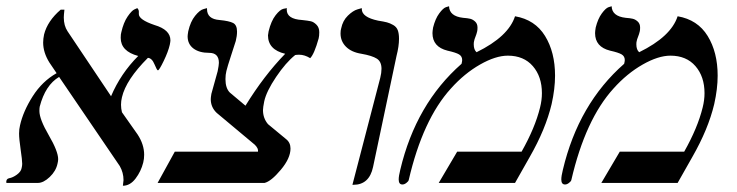

<svg xmlns="http://www.w3.org/2000/svg" viewBox="-52 -585 2358 614"><path d="M491 -442Q486 -420 471.5 -390Q457 -360 453 -360Q450 -360 442 -379.5Q434 -399 421 -400Q351 -330 338 -274Q335 -262 335 -250Q335 -238 338 -226L388 -155Q409 -123 409 -90Q409 -77 406 -65Q399 -37 381.5 -14Q364 9 341 9Q343 -5 343 -9Q343 -33 331 -54L137 -339Q93 -313 75 -244Q74 -239 74 -230Q74 -204 104 -152.5Q134 -101 134 -76Q134 -70 132 -62Q127 -38 107 -19Q87 0 69 0H-31Q-32 -1 -32 -3Q-32 -13 -23 -15Q-11 -17 2 -26.5Q15 -36 17 -47Q19 -55 19 -61Q19 -73 14 -107Q9 -141 9 -158Q9 -172 12 -184Q22 -229 52.5 -277Q83 -325 129 -351L106 -385Q86 -417 86 -449Q86 -461 89 -475Q100 -518 142 -554H154Q152 -536 152 -529Q152 -503 164 -485L302 -279L303 -277Q334 -350 390 -406Q334 -421 334 -464Q334 -476 336 -482Q343 -513 356 -532Q369 -551 378 -555L387 -559Q392 -554 392 -548V-540Q392 -522 442 -505Q493 -490 493 -456Q493 -452 491 -442Z M683 -289 733 -247Q792 -343 860 -413Q805 -426 805 -472Q805 -475 807 -485Q815 -518 829.5 -536.5Q844 -555 855 -557L866 -559L865 -557Q865 -555 865 -554Q865 -524 914 -521Q933 -519 942 -517Q951 -515 960 -506Q969 -497 969 -482Q969 -470 967 -462Q953 -412 940 -399Q922 -410 905 -410Q897 -410 892 -409Q862 -385 831 -339Q800 -293 793 -261Q789 -241 789 -233Q789 -207 805 -188L863 -140Q877 -129 877 -110Q877 -79 846 -42Q815 -5 794 0H452L507 -100H773Q775 -110 763 -122L641 -224Q622 -242 622 -268Q622 -273 624 -285L644 -357Q648 -377 648 -384Q648 -416 617 -416Q585 -416 566.5 -430Q548 -444 548 -469Q548 -473 550 -485Q557 -516 572 -534.5Q587 -553 599 -556L610 -559V-556Q610 -524 650 -521Q681 -518 693.5 -511.5Q706 -505 706 -484Q706 -470 702 -454Q699 -444 687 -407.5Q675 -371 672 -358Q669 -346 669 -332Q669 -303 683 -289Z M1075 6 1164 -336Q1168 -352 1168 -365Q1168 -388 1153 -397.5Q1138 -407 1104 -413Q1072 -418 1054.5 -435.5Q1037 -453 1037 -478Q1037 -488 1039 -494Q1044 -519 1060.5 -535Q1077 -551 1091 -555L1105 -559V-556Q1105 -530 1157 -519Q1176 -516 1185.5 -513.5Q1195 -511 1205.5 -505Q1216 -499 1220 -488.5Q1224 -478 1224 -461Q1224 -437 1216 -406L1141 -51Q1129 6 1078 6Z M1595 -533Q1659 -522 1691 -470Q1723 -418 1723 -343Q1723 -301 1712 -252Q1693 -172 1642 -83L1595 0H1351L1410 -100H1616Q1659 -176 1675 -241Q1681 -265 1681 -287Q1681 -340 1652 -373.5Q1623 -407 1572 -407Q1533 -407 1483 -378.5Q1433 -350 1390 -302Q1300 -203 1255 -9Q1254 -5 1247.5 0Q1241 5 1235 5Q1223 5 1223 -11Q1223 -22 1228 -42Q1278 -253 1424 -381Q1426 -389 1426 -393Q1426 -405 1416 -411Q1406 -417 1379 -423Q1331 -435 1331 -479Q1331 -485 1333 -497Q1340 -525 1352.5 -542Q1365 -559 1374 -562L1384 -565Q1385 -533 1429 -528Q1443 -527 1451.5 -525Q1460 -523 1467.5 -516Q1475 -509 1475 -497Q1475 -489 1474 -485Q1472 -476 1468.5 -467.5Q1465 -459 1464 -453Q1463 -450 1463 -443Q1463 -426 1472 -418Q1574 -468 1595 -533Z M2115 -533Q2179 -522 2211 -470Q2243 -418 2243 -343Q2243 -301 2232 -252Q2213 -172 2162 -83L2115 0H1871L1930 -100H2136Q2179 -176 2195 -241Q2201 -265 2201 -287Q2201 -340 2172 -373.5Q2143 -407 2092 -407Q2053 -407 2003 -378.5Q1953 -350 1910 -302Q1820 -203 1775 -9Q1774 -5 1767.5 0Q1761 5 1755 5Q1743 5 1743 -11Q1743 -22 1748 -42Q1798 -253 1944 -381Q1946 -389 1946 -393Q1946 -405 1936 -411Q1926 -417 1899 -423Q1851 -435 1851 -479Q1851 -485 1853 -497Q1860 -525 1872.5 -542Q1885 -559 1894 -562L1904 -565Q1905 -533 1949 -528Q1963 -527 1971.5 -525Q1980 -523 1987.5 -516Q1995 -509 1995 -497Q1995 -489 1994 -485Q1992 -476 1988.5 -467.5Q1985 -459 1984 -453Q1983 -450 1983 -443Q1983 -426 1992 -418Q2094 -468 2115 -533Z"/></svg>

Font: Linux Libertine O
Style: Italic
Weight: 400
Italic angle: -12°
Designer: Philipp H. Poll
Foundry: Philipp H. Poll
Version: Version 5.1.6